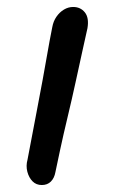

<svg xmlns="http://www.w3.org/2000/svg" viewBox="-20 -520 324 551"><path d="M100 11Q84 11 73.5 0.5Q63 -10 58.5 -27Q54 -44 59 -62Q74 -141 84.5 -196Q95 -251 102.5 -291.5Q110 -332 116 -367Q122 -402 130 -442Q133 -459 142 -472Q151 -485 163.5 -492.5Q176 -500 190 -500Q211 -500 223.5 -484.5Q236 -469 231 -439Q226 -417 217 -376Q208 -335 197 -284.5Q186 -234 174 -184Q162 -134 153 -92Q144 -50 139 -26Q136 -9 126 1Q116 11 100 11Z"/></svg>

Font: Shantell Sans
Style: Italic
Weight: 400
Italic angle: -11°
Designer: Stephen Nixon, Anya Danilova, Shantell Martin
Foundry: Arrow Type
Version: Version 1.011;[c5ecc13dd]